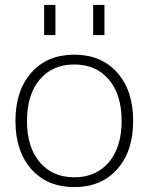

<svg xmlns="http://www.w3.org/2000/svg" viewBox="-20 -753 606 783"><path d="M360 -610V-733H406V-610ZM160 -610V-733H206V-610ZM108 -63Q43 -136 43 -260Q43 -384 108 -457Q173 -530 283 -530Q393 -530 458 -457Q523 -384 523 -260Q523 -136 458 -63Q393 10 283 10Q173 10 108 -63ZM142 -91.5Q194 -30 283 -30Q372 -30 424 -91.5Q476 -153 476 -260Q476 -367 424 -428.5Q372 -490 283 -490Q194 -490 142 -428.5Q90 -367 90 -260Q90 -153 142 -91.5Z"/></svg>

Font: Mplus 1p Light
Style: Regular
Weight: 300
Version: Version 1.061